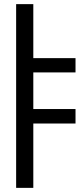

<svg xmlns="http://www.w3.org/2000/svg" viewBox="-20 -709 406 928"><path d="M116 -428H345V-359H116ZM116 -182H345V-112H116ZM58 -689H141V199H58Z"/></svg>

Font: ukorean25
Style: Book
Weight: 400
Designer: Jelle Bosma - Monotype Design Team
Foundry: Monotype Imaging Inc.
Version: Version 2.003